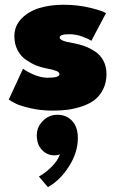

<svg xmlns="http://www.w3.org/2000/svg" viewBox="-20 -442 489 788"><path d="M240 -422.5Q299.5 -422.5 351 -409.8Q402.5 -397 415 -388L355 -274.5Q341.5 -283.5 316.2 -292.5Q291 -301.5 264 -301.5Q225 -301.5 225 -288Q225 -273.5 281 -265Q305 -260.5 326 -253Q347 -245.5 369 -231.5Q391 -217.5 404 -193.5Q417 -169.5 417 -138.5Q417 -102 402.5 -74Q388 -46 365.8 -30Q343.5 -14 312.8 -4.2Q282 5.5 254.2 8.8Q226.5 12 196 12Q147.5 12 105.5 2.2Q63.5 -7.5 45.2 -16.5Q27 -25.5 16 -33.5L74.5 -160Q91.5 -147 120.2 -135Q149 -123 176 -123Q224 -123 224 -137.5Q224 -145.5 211.5 -150.8Q199 -156 169.5 -161.5Q148.5 -165.5 129 -173.2Q109.5 -181 87.5 -195.8Q65.5 -210.5 52.2 -235.8Q39 -261 39 -293.5Q39 -336 68.5 -366Q98 -396 142.2 -409.2Q186.5 -422.5 240 -422.5ZM215.5 29Q252 29 275.8 53.8Q299.5 78.5 299.5 125Q299.5 183.5 263.2 240.8Q227 298 176.5 326L139.5 282.5Q165.5 268.5 191.2 243.2Q217 218 226 191Q217.5 195.5 202.5 195.5Q173.5 195.5 152.2 173.2Q131 151 131 113.5Q131 79 156 54Q181 29 215.5 29Z"/></svg>

Font: League Spartan Black
Style: Regular
Weight: 900
Foundry: The League of Moveable Type
Version: Version 2.002